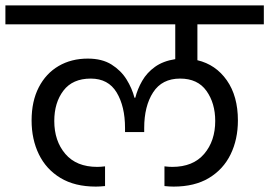

<svg xmlns="http://www.w3.org/2000/svg" viewBox="-47 -760 997 711"><path d="M454 -398Q462 -430 479.5 -460.5Q497 -491 527 -512.5Q557 -534 602 -541V-670H-27V-740H930V-670H684V-537Q752 -521 793 -462.5Q834 -404 834 -314Q834 -244 807 -188.5Q780 -133 727 -101Q674 -69 596 -69Q588 -69 580 -69.5Q572 -70 562 -71V-144Q570 -143 577.5 -142.5Q585 -142 591 -142Q668 -142 709 -190Q750 -238 750 -312Q750 -378 717.5 -423.5Q685 -469 620 -469Q553 -469 520 -418Q487 -367 487 -286V-271H416V-286Q416 -366 385 -417.5Q354 -469 289 -469Q222 -469 188 -424.5Q154 -380 154 -312Q154 -238 195 -190Q236 -142 313 -142Q319 -142 326.5 -142.5Q334 -143 342 -144V-71Q332 -70 323.5 -69.5Q315 -69 308 -69Q230 -69 177 -101Q124 -133 97 -188.5Q70 -244 70 -314Q70 -385 96.5 -436.5Q123 -488 170 -515.5Q217 -543 278 -543Q331 -543 366 -521Q401 -499 421.5 -466Q442 -433 451 -398Z"/></svg>

Font: Poppins
Style: Regular
Weight: 400
Designer: Ninad Kale (Devanagari), Jonny Pinhorn (Latin)
Version: Version 5.002